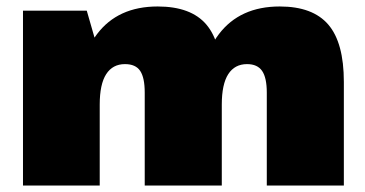

<svg xmlns="http://www.w3.org/2000/svg" viewBox="-20 -573 1126 593"><path d="M804 -287Q804 -333 789.5 -354Q775 -375 743 -375Q705 -375 685 -344Q665 -313 665 -250L591 -163V-221Q591 -382 656 -467.5Q721 -553 844 -553Q946 -553 994 -497Q1042 -441 1042 -320V0H804ZM51 -540H248L288 -401V0H51ZM427 -287Q427 -333 413 -354Q399 -375 366 -375Q328 -375 308 -344Q288 -313 288 -250L215 -163V-221Q215 -382 279.5 -467.5Q344 -553 467 -553Q570 -553 617.5 -497Q665 -441 665 -320V0H427Z"/></svg>

Font: Pathway Extreme SemiCondensed Black
Style: Regular
Weight: 900
Width: 4
Version: Version 1.001;gftools[0.9.26]